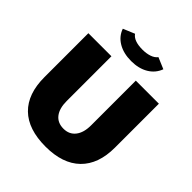

<svg xmlns="http://www.w3.org/2000/svg" viewBox="-246 -1074 1242 1242"><g transform="rotate(45 375.5 -453.0)"><path d="M53 -303V-705H264V-296Q264 -228 293 -191Q322 -154 376 -154Q428 -154 457.5 -191.5Q487 -229 487 -296V-705H698V-303Q698 -152 615 -71Q532 10 376 10Q217 10 135 -70Q53 -150 53 -303ZM190 -883 269 -916Q296 -877 376 -877Q411 -877 439.5 -886.5Q468 -896 483 -916L561 -883Q542 -831 493.5 -802Q445 -773 376 -773Q306 -773 257 -802Q208 -831 190 -883Z"/></g></svg>

Font: Nunito Sans Heavy
Style: Regular
Weight: 400
Designer: Vernon Adams
Foundry: Vernon Adams
Version: Version 2.500